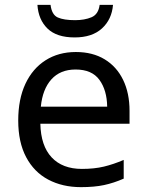

<svg xmlns="http://www.w3.org/2000/svg" viewBox="-20 -760 604 790"><path d="M292 -546Q361 -546 410.5 -516Q460 -486 486.5 -431.5Q513 -377 513 -304V-251H146Q148 -160 192.5 -112.5Q237 -65 317 -65Q368 -65 407.5 -74.5Q447 -84 489 -102V-25Q448 -7 408 1.5Q368 10 313 10Q237 10 178.5 -21Q120 -52 87.5 -113.5Q55 -175 55 -264Q55 -352 84.5 -415Q114 -478 167.5 -512Q221 -546 292 -546ZM291 -474Q228 -474 191.5 -433.5Q155 -393 148 -321H421Q420 -389 389 -431.5Q358 -474 291 -474ZM445 -740Q440 -680 399.5 -643Q359 -606 287 -606Q213 -606 175.5 -642.5Q138 -679 134 -740H188Q193 -699 218 -688Q243 -677 289 -677Q328 -677 356.5 -689Q385 -701 390 -740Z"/></svg>

Font: Noto IKEA Latin
Style: Regular
Weight: 400
Designer: Monotype Design Team
Foundry: Monotype Imaging Inc.
Version: Version 1.0